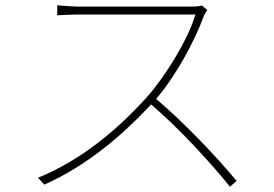

<svg xmlns="http://www.w3.org/2000/svg" viewBox="-20 -698 1040 728"><path d="M766 -660 746 -677C735 -674 721 -673 700 -673H281C249 -673 197 -678 197 -678V-640C197 -640 251 -643 281 -643H721C693 -548 608 -410 538 -331C426 -206 285 -89 124 -24L148 2C308 -69 442 -183 553 -302C661 -210 783 -76 852 10L877 -12C806 -98 685 -227 572 -323C646 -409 717 -540 752 -635C754 -641 762 -655 766 -660Z"/></svg>

Font: Source Han Sans JP ExtraLight
Style: Regular
Weight: 250
Designer: Ryoko NISHIZUKA 西塚涼子 (kana, bopomofo & ideographs); Paul D. Hunt (Latin, Greek & Cyrillic); Sandoll Communications 산돌커뮤니
Foundry: Adobe
Version: Version 2.001;hotconv 1.0.107;makeotfexe 2.5.65593